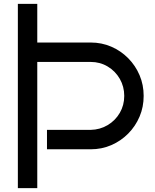

<svg xmlns="http://www.w3.org/2000/svg" viewBox="-20 -769 797 989"><path d="M720 -275Q720 -218 699 -168.5Q678 -119 640.5 -81Q603 -43 553.5 -21.5Q504 0 447 0H222V-100H447Q495 -101 534.5 -124.5Q574 -148 597 -187.5Q620 -227 620 -275Q620 -323 597 -363Q574 -403 534.5 -426.5Q495 -450 447 -450H172V200H72V-749H172V-550H447Q504 -550 553.5 -528.5Q603 -507 640.5 -469Q678 -431 699 -381.5Q720 -332 720 -275Z"/></svg>

Font: Bruno Ace
Style: Regular
Weight: 400
Version: Version 1.100; ttfautohint (v1.8.4.7-5d5b);gftools[0.9.27]